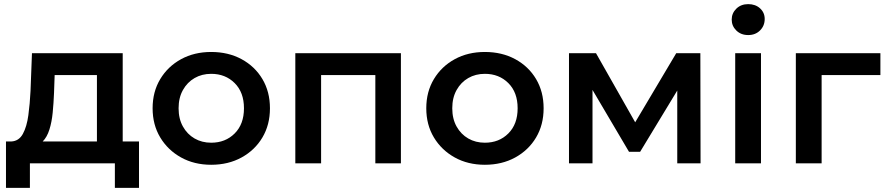

<svg xmlns="http://www.w3.org/2000/svg" viewBox="-20 -792 4296 931"><path d="M9 119V-106H35Q72 -108 91 -143Q110 -178 117.5 -233.5Q125 -289 128 -351L135 -534H575V-106H654V119H537V0H125V119ZM450 -106V-428H245L242 -342Q240 -292 235.5 -246Q231 -200 219.5 -163.5Q208 -127 187 -106Z M1004 7Q922 7 858 -28.5Q794 -64 757 -125.5Q720 -187 720 -267Q720 -347 757 -408.5Q794 -470 858 -505Q922 -540 1004 -540Q1087 -540 1151.5 -505Q1216 -470 1252.5 -408.5Q1289 -347 1289 -267Q1289 -187 1252.5 -125.5Q1216 -64 1151.5 -28.5Q1087 7 1004 7ZM1004 -100Q1073 -100 1118 -145Q1163 -190 1163 -267Q1163 -344 1118 -389Q1073 -434 1004 -434Q959 -434 923.5 -413.5Q888 -393 867 -355.5Q846 -318 846 -267Q846 -216 867 -178.5Q888 -141 923.5 -120.5Q959 -100 1004 -100Z M1412 0V-534H1924V0H1800V-428H1537V0Z M2331 7Q2249 7 2185 -28.5Q2121 -64 2084 -125.5Q2047 -187 2047 -267Q2047 -347 2084 -408.5Q2121 -470 2185 -505Q2249 -540 2331 -540Q2414 -540 2478.5 -505Q2543 -470 2579.5 -408.5Q2616 -347 2616 -267Q2616 -187 2579.5 -125.5Q2543 -64 2478.5 -28.5Q2414 7 2331 7ZM2331 -100Q2400 -100 2445 -145Q2490 -190 2490 -267Q2490 -344 2445 -389Q2400 -434 2331 -434Q2286 -434 2250.5 -413.5Q2215 -393 2194 -355.5Q2173 -318 2173 -267Q2173 -216 2194 -178.5Q2215 -141 2250.5 -120.5Q2286 -100 2331 -100Z M2739 0V-534H2870L3060 -199L3259 -534H3376L3377 0H3264V-353L3084 -56H3030L2853 -356V0Z M3545 0V-534H3670V0ZM3608 -622Q3573 -622 3550.5 -644Q3528 -666 3528 -697Q3528 -728 3550.5 -750Q3573 -772 3608 -772Q3643 -772 3665.5 -751.5Q3688 -731 3688 -700Q3688 -667 3665.5 -644.5Q3643 -622 3608 -622Z M3839 0V-534H4249V-428H3964V0Z"/></svg>

Font: Montserrat SemiBold
Style: Regular
Weight: 600
Designer: Julieta Ulanovsky
Foundry: Julieta Ulanovsky
Version: Version 9.000; ttfautohint (v1.8.4.7-5d5b)